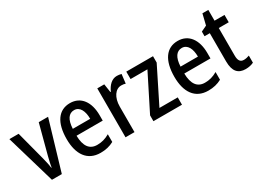

<svg xmlns="http://www.w3.org/2000/svg" viewBox="-34 -1242 2468 1835"><g transform="rotate(-30 1200.5 -324.5)"><path d="M161 0H270L430 -540H327L241 -215C231 -173 220 -130 217 -103H213C208 -143 197 -188 187 -227L105 -540H3Z M675 -549C549 -549 477 -448 477 -266C477 -99 548 10 694 10C751 10 796 -1 841 -25V-110C794 -83 753 -72 704 -72C620 -72 577 -131 575 -247H864V-308C864 -450 797 -549 675 -549ZM676 -471C739 -471 769 -407 769 -322H577C582 -422 617 -471 676 -471Z M1193 -550C1137 -550 1095 -506 1069 -447H1064L1050 -540H973V0H1072V-281C1072 -382 1120 -450 1184 -450C1202 -450 1218 -448 1231 -443L1243 -543C1226 -548 1209 -550 1193 -550Z M1596 0V-81H1394L1588 -470V-540H1293V-458H1479L1281 -64V0Z M1864 -549C1738 -549 1666 -448 1666 -266C1666 -99 1737 10 1883 10C1940 10 1985 -1 2030 -25V-110C1983 -83 1942 -72 1893 -72C1809 -72 1766 -131 1764 -247H2053V-308C2053 -450 1986 -549 1864 -549ZM1865 -471C1928 -471 1958 -407 1958 -322H1766C1771 -422 1806 -471 1865 -471Z M2324 -75C2284 -75 2267 -101 2267 -155V-459H2377V-540H2267V-659H2202L2173 -540L2110 -510V-459H2168V-147C2168 -36 2214 10 2295 10C2329 10 2360 3 2384 -9V-87C2365 -80 2344 -75 2324 -75Z"/></g></svg>

Font: Noto Sans Myanmar UI Condensed Medium
Style: Regular
Weight: 500
Width: 3
Designer: Monotype Design Team
Foundry: Monotype Imaging Inc.
Version: Version 2.103